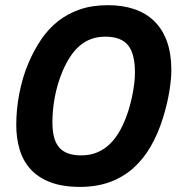

<svg xmlns="http://www.w3.org/2000/svg" viewBox="-20 -710 693 744"><path d="M290 14.2Q222.2 14.2 175 -3.9Q127.9 -22 98.6 -54.2Q69.3 -86.4 56.2 -130.4Q43 -174.3 43 -226.1Q43 -253.4 45.7 -283.4Q48.3 -313.5 54.2 -344.5Q60.1 -375.5 69.3 -407.2Q78.6 -439 91.8 -469.2Q112.3 -516.6 139.6 -557.1Q167 -597.7 204.1 -627.2Q241.2 -656.7 289.1 -673.3Q336.9 -689.9 397.9 -689.9Q455.6 -689.9 501.2 -674.3Q546.9 -658.7 578.6 -627.2Q610.4 -595.7 627.2 -548.6Q644 -501.5 644 -438Q644 -404.8 636.2 -356.2Q628.4 -307.6 611.8 -253.9Q592.8 -192.4 564.2 -142.8Q535.6 -93.3 496.3 -58.3Q457 -23.4 405.8 -4.6Q354.5 14.2 290 14.2ZM183.1 -236.8Q183.1 -202.1 189.7 -177.7Q196.3 -153.3 210 -137.9Q223.6 -122.6 244.9 -115.2Q266.1 -107.9 294.9 -107.9Q329.1 -107.9 356.9 -119.6Q384.8 -131.3 407 -153.3Q429.2 -175.3 446.3 -206.5Q463.4 -237.8 476.1 -276.9Q488.8 -316.4 495.8 -356.7Q502.9 -397 502.9 -429.2Q502.9 -502.4 475.8 -535.2Q448.7 -567.9 388.2 -567.9Q357.9 -567.9 333.3 -558.8Q308.6 -549.8 288.3 -532.2Q268.1 -514.6 251.5 -489.3Q234.9 -463.9 221.2 -431.2Q211.4 -407.7 204.1 -382.6Q196.8 -357.4 192.1 -332.3Q187.5 -307.1 185.3 -283Q183.1 -258.8 183.1 -236.8Z"/></svg>

Font: Lorenzo Sans
Style: Bold Italic
Weight: 700
Italic angle: -12°
Foundry: Intel Corporation
Version: Version 1.00; ttfautohint (v1.5)